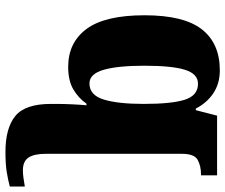

<svg xmlns="http://www.w3.org/2000/svg" viewBox="-81 -505 826 704"><g transform="rotate(90 332.0 -153.0)"><path d="M537 240Q450 240 405.5 204Q361 168 361 73V54Q361 26 362.5 -5Q364 -36 366 -57H360Q340 -28 308 -9Q276 10 225 10Q136 10 86 -57.5Q36 -125 36 -270Q36 -414 87.5 -480Q139 -546 238 -546Q286 -546 321.5 -522.5Q357 -499 378 -458H384L404 -536H623V-477H619Q589 -477 566.5 -465Q544 -453 544 -407V93Q544 134 557.5 155Q571 176 604 176Q618 176 632 174Q646 172 664 169V224Q638 231 609.5 235.5Q581 240 537 240ZM286 -68Q329 -68 345 -120.5Q361 -173 361 -267Q361 -370 345.5 -418Q330 -466 287 -466Q251 -466 236 -418.5Q221 -371 221 -269Q221 -172 236 -120Q251 -68 286 -68Z"/></g></svg>

Font: Noto Serif SemiCondensed Black
Style: Regular
Weight: 900
Width: 4
Designer: Monotype Design Team
Foundry: Monotype Imaging Inc.
Version: Version 2.014; ttfautohint (v1.8.4.7-5d5b)